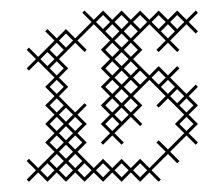

<svg xmlns="http://www.w3.org/2000/svg" viewBox="-20 -346 401 370"><path d="M71.4 4.3 89.3 -13.6 107.1 4.3 125 -13.6 142.9 4.3 160.7 -13.6 178.6 4.3 196.4 -13.6 214.3 4.3 232.1 -13.6 250 4.3 267.9 -13.6 285.7 4.3 290 0 272.1 -17.9 303.6 -49.3 321.4 -31.4 325.7 -35.7 307.9 -53.6 339.3 -85 357.1 -67.1 361.4 -71.4 343.6 -89.3 361.4 -107.1 343.6 -125 361.4 -142.9 343.6 -160.7 361.4 -178.6 357.1 -182.9 339.3 -165 307.9 -196.4 325.7 -214.3 321.4 -218.6 303.6 -200.7 285.7 -218.6 267.9 -200.7 236.4 -232.1 254.3 -250 236.4 -267.9 267.9 -299.3 299.3 -267.9 281.4 -250 285.7 -245.7 303.6 -263.6 321.4 -245.7 325.7 -250 307.9 -267.9 339.3 -299.3 357.1 -281.4 361.4 -285.7 343.6 -303.6 361.4 -321.4 357.1 -325.7 339.3 -307.9 321.4 -325.7 303.6 -307.9 285.7 -325.7 267.9 -307.9 250 -325.7 232.1 -307.9 214.3 -325.7 196.4 -307.9 178.6 -325.7 160.7 -307.9 142.9 -325.7 138.6 -321.4 156.4 -303.6 125 -272.1 107.1 -290 89.3 -272.1 71.4 -290 67.1 -285.7 85 -267.9 53.6 -236.4 35.7 -254.3 31.4 -250 49.3 -232.1 31.4 -214.3 35.7 -210 53.6 -227.9 85 -196.4 67.1 -178.6 85 -160.7 67.1 -142.9 85 -125 67.1 -107.1 85 -89.3 67.1 -71.4 85 -53.6 53.6 -22.1 35.7 -40 31.4 -35.7 49.3 -17.9 31.4 0 35.7 4.3 53.6 -13.6ZM111.4 -35.7 125 -49.3 138.6 -35.7 125 -22.1ZM71.4 -31.4 85 -17.9 71.4 -4.3 57.9 -17.9ZM111.4 -71.4 125 -85 138.6 -71.4 125 -57.9ZM111.4 -107.1 125 -120.7 138.6 -107.1 125 -93.6ZM125 -129.3 93.6 -160.7 111.4 -178.6 93.6 -196.4 111.4 -214.3 93.6 -232.1 125 -263.6 142.9 -245.7 147.1 -250 129.3 -267.9 160.7 -299.3 192.1 -267.9 174.3 -250 192.1 -232.1 174.3 -214.3 192.1 -196.4 174.3 -178.6 192.1 -160.7 174.3 -142.9 192.1 -125 174.3 -107.1 192.1 -89.3 174.3 -71.4 178.6 -67.1 196.4 -85 214.3 -67.1 218.6 -71.4 200.7 -89.3 232.1 -120.7 250 -102.9 254.3 -107.1 236.4 -125 254.3 -142.9 236.4 -160.7 267.9 -192.1 299.3 -160.7 281.4 -142.9 285.7 -138.6 303.6 -156.4 335 -125 317.1 -107.1 335 -89.3 303.6 -57.9 285.7 -75.7 281.4 -71.4 299.3 -53.6 267.9 -22.1 250 -40 232.1 -22.1 214.3 -40 196.4 -22.1 178.6 -40 160.7 -22.1 129.3 -53.6 147.1 -71.4 129.3 -89.3 147.1 -107.1 129.3 -125 147.1 -142.9 142.9 -147.1ZM71.4 -245.7 85 -232.1 71.4 -218.6 57.9 -232.1ZM75.7 -214.3 89.3 -227.9 102.9 -214.3 89.3 -200.7ZM182.9 -285.7 196.4 -299.3 210 -285.7 196.4 -272.1ZM218.6 -285.7 232.1 -299.3 245.7 -285.7 232.1 -272.1ZM214.3 -281.4 227.9 -267.9 214.3 -254.3 200.7 -267.9ZM290 -285.7 303.6 -299.3 317.1 -285.7 303.6 -272.1ZM218.6 -250 232.1 -263.6 245.7 -250 232.1 -236.4ZM214.3 -245.7 227.9 -232.1 214.3 -218.6 200.7 -232.1ZM218.6 -214.3 232.1 -227.9 245.7 -214.3 232.1 -200.7ZM218.6 -178.6 232.1 -192.1 245.7 -178.6 232.1 -165ZM218.6 -142.9 232.1 -156.4 245.7 -142.9 232.1 -129.3ZM214.3 -138.6 227.9 -125 214.3 -111.4 200.7 -125ZM214.3 -174.3 227.9 -160.7 214.3 -147.1 200.7 -160.7ZM214.3 -210 227.9 -196.4 214.3 -182.9 200.7 -196.4ZM290 -178.6 303.6 -192.1 317.1 -178.6 303.6 -165ZM325.7 -142.9 339.3 -156.4 352.9 -142.9 339.3 -129.3ZM107.1 -31.4 120.7 -17.9 107.1 -4.3 93.6 -17.9ZM107.1 -67.1 120.7 -53.6 107.1 -40 93.6 -53.6ZM107.1 -102.9 120.7 -89.3 107.1 -75.7 93.6 -89.3ZM75.7 -35.7 89.3 -49.3 102.9 -35.7 89.3 -22.1ZM75.7 -71.4 89.3 -85 102.9 -71.4 89.3 -57.9ZM75.7 -107.1 89.3 -120.7 102.9 -107.1 89.3 -93.6ZM75.7 -142.9 89.3 -156.4 102.9 -142.9 89.3 -129.3ZM75.7 -178.6 89.3 -192.1 102.9 -178.6 89.3 -165ZM75.7 -250 89.3 -263.6 102.9 -250 89.3 -236.4ZM93.6 -125 107.1 -138.6 120.7 -125 107.1 -111.4ZM93.6 -267.9 107.1 -281.4 120.7 -267.9 107.1 -254.3ZM129.3 -17.9 142.9 -31.4 156.4 -17.9 142.9 -4.3ZM165 -17.9 178.6 -31.4 192.1 -17.9 178.6 -4.3ZM165 -303.6 178.6 -317.1 192.1 -303.6 178.6 -290ZM182.9 -107.1 196.4 -120.7 210 -107.1 196.4 -93.6ZM182.9 -142.9 196.4 -156.4 210 -142.9 196.4 -129.3ZM182.9 -178.6 196.4 -192.1 210 -178.6 196.4 -165ZM182.9 -214.3 196.4 -227.9 210 -214.3 196.4 -200.7ZM182.9 -250 196.4 -263.6 210 -250 196.4 -236.4ZM200.7 -17.9 214.3 -31.4 227.9 -17.9 214.3 -4.3ZM200.7 -303.6 214.3 -317.1 227.9 -303.6 214.3 -290ZM236.4 -17.9 250 -31.4 263.6 -17.9 250 -4.3ZM236.4 -196.4 250 -210 263.6 -196.4 250 -182.9ZM236.4 -303.6 250 -317.1 263.6 -303.6 250 -290ZM272.1 -196.4 285.7 -210 299.3 -196.4 285.7 -182.9ZM272.1 -303.6 285.7 -317.1 299.3 -303.6 285.7 -290ZM307.9 -160.7 321.4 -174.3 335 -160.7 321.4 -147.1ZM307.9 -303.6 321.4 -317.1 335 -303.6 321.4 -290ZM325.7 -107.1 339.3 -120.7 352.9 -107.1 339.3 -93.6Z"/></svg>

Font: Gossip Low Cross Stitch
Style: Regular
Weight: 300
Width: 3
Designer: Deborah Khodanovich
Version: Version 1.001;Glyphs 3.3.1 (3343)